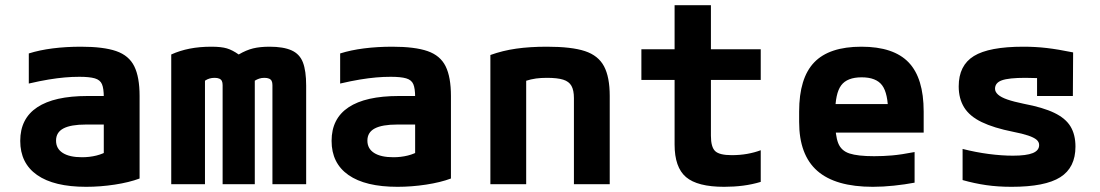

<svg xmlns="http://www.w3.org/2000/svg" viewBox="-20 -710 4240 740"><path d="M312 10Q188 10 123 -35.5Q58 -81 58 -167Q58 -253 123.5 -296.5Q189 -340 317 -340H441V-230H311Q253 -230 224.5 -215Q196 -200 196 -168Q196 -137 222 -120.5Q248 -104 296 -104Q325 -104 351.5 -110.5Q378 -117 400 -131L380 -58V-336Q380 -369 373 -385.5Q366 -402 345.5 -408Q325 -414 286 -414Q258 -414 229.5 -411.5Q201 -409 167.5 -403.5Q134 -398 91 -388V-504Q132 -517 183 -523.5Q234 -530 292 -530Q379 -530 428 -513Q477 -496 497.5 -454.5Q518 -413 518 -340V-22Q478 -7 422.5 1.5Q367 10 312 10Z M640 0V-500Q673 -515 711 -522.5Q749 -530 795 -530Q833 -530 854.5 -523.5Q876 -517 900 -500Q929 -517 955.5 -523.5Q982 -530 1019 -530Q1072 -530 1103.5 -516Q1135 -502 1147.5 -469.5Q1160 -437 1160 -380V0H1030V-382Q1030 -392 1027 -398Q1024 -404 1017 -407Q1010 -410 999 -410Q988 -410 979 -407Q970 -404 962 -399V0H838V-382Q838 -392 835 -398Q832 -404 825 -407Q818 -410 807 -410Q786 -410 770 -399V0Z M1512 10Q1388 10 1323 -35.5Q1258 -81 1258 -167Q1258 -253 1323.5 -296.5Q1389 -340 1517 -340H1641V-230H1511Q1453 -230 1424.5 -215Q1396 -200 1396 -168Q1396 -137 1422 -120.5Q1448 -104 1496 -104Q1525 -104 1551.5 -110.5Q1578 -117 1600 -131L1580 -58V-336Q1580 -369 1573 -385.5Q1566 -402 1545.5 -408Q1525 -414 1486 -414Q1458 -414 1429.5 -411.5Q1401 -409 1367.5 -403.5Q1334 -398 1291 -388V-504Q1332 -517 1383 -523.5Q1434 -530 1492 -530Q1579 -530 1628 -513Q1677 -496 1697.5 -454.5Q1718 -413 1718 -340V-22Q1678 -7 1622.5 1.5Q1567 10 1512 10Z M1870 -498Q1917 -515 1969.5 -522.5Q2022 -530 2088 -530Q2183 -530 2234.5 -513Q2286 -496 2308 -454.5Q2330 -413 2330 -340V0H2192V-332Q2192 -362 2182.5 -379Q2173 -396 2150.5 -403Q2128 -410 2088 -410Q2065 -410 2046 -407.5Q2027 -405 2003.5 -397.5Q1980 -390 1943 -376L2008 -462V0H1870Z M2771 10Q2668 10 2624 -27.5Q2580 -65 2580 -153V-402H2452V-520H2580V-690H2720V-520H2912V-402H2720V-187Q2720 -143 2736.5 -127.5Q2753 -112 2800 -112Q2832 -112 2860 -117Q2888 -122 2912 -131V-9Q2879 1 2844 5.5Q2809 10 2771 10Z M3344 10Q3200 10 3130 -51.5Q3060 -113 3060 -240V-280Q3060 -409 3118 -469.5Q3176 -530 3300 -530Q3424 -530 3482 -469.5Q3540 -409 3540 -280V-199H3138V-309H3436L3403 -274Q3403 -350 3380 -381Q3357 -412 3301 -412Q3245 -412 3222 -381Q3199 -350 3199 -274V-246Q3199 -188 3210.5 -158.5Q3222 -129 3254 -118.5Q3286 -108 3349 -108Q3384 -108 3418.5 -111Q3453 -114 3505 -124V-6Q3468 1 3425.5 5.5Q3383 10 3344 10Z M3879 10Q3826 10 3781 3.5Q3736 -3 3690 -16V-136Q3741 -123 3791 -116.5Q3841 -110 3884 -110Q3936 -110 3960.5 -120Q3985 -130 3985 -151Q3985 -163 3975 -171.5Q3965 -180 3943 -187.5Q3921 -195 3885 -202Q3810 -217 3763.5 -239.5Q3717 -262 3696 -296Q3675 -330 3675 -377Q3675 -458 3733.5 -494Q3792 -530 3924 -530Q3971 -530 4014 -525Q4057 -520 4116 -508L4115 -340H3977V-480L4037 -405Q4004 -408 3978 -409Q3952 -410 3932 -410Q3868 -410 3841.5 -400.5Q3815 -391 3815 -368Q3815 -356 3826.5 -345.5Q3838 -335 3862.5 -326.5Q3887 -318 3926 -310Q4000 -296 4043.5 -275Q4087 -254 4106 -222.5Q4125 -191 4125 -145Q4125 -64 4066.5 -27Q4008 10 3879 10Z"/></svg>

Font: M PLUS Code Latin Expanded
Style: Bold
Weight: 700
Width: 7
Designer: Coji Morishita
Foundry: UNDERFOREST DESIGN
Version: Version 1.002; ttfautohint (v1.8.3)